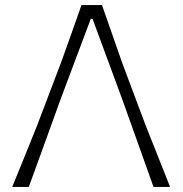

<svg xmlns="http://www.w3.org/2000/svg" viewBox="-20 -733 716 753"><path d="M28 0Q52 -58.5 77.5 -121.5Q103 -184.5 126 -242L219 -486.5Q242.5 -552 261.5 -605.2Q280.5 -658.5 299.5 -713H380Q399 -659 417.5 -606Q436 -553 459 -487L551.5 -240.5Q575 -181.5 599.8 -119Q624.5 -56.5 647 0H582Q551.5 -85.5 519.8 -174.5Q488 -263.5 458.5 -346L343 -659H336L219 -347.5Q189.5 -265.5 156.2 -173.8Q123 -82 93 0Z"/></svg>

Font: Commissioner Loud ExtraLight
Style: Regular
Weight: 200
Designer: Kostas Bartsokas
Foundry: Kostas Bartsokas
Version: Version 1.000; ttfautohint (v1.8.3)